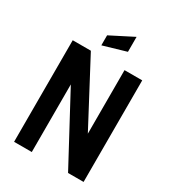

<svg xmlns="http://www.w3.org/2000/svg" viewBox="-213 -1027 1038 1146"><g transform="rotate(30 305.5 -454.0)"><path d="M66 0V-700H191L423 -262V-700H545V0H438L188 -466V0ZM229 -759V-828L386 -908V-805Z"/></g></svg>

Font: Cabin Condensed
Style: Bold
Weight: 700
Width: 3
Designer: Pablo Impallari
Foundry: Pablo Impallari. http://www.impallari.com Igino Marini. http://www.ikern.com
Version: Version 3.001; ttfautohint (v1.8.3)